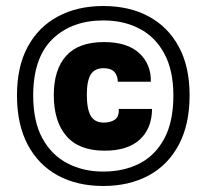

<svg xmlns="http://www.w3.org/2000/svg" viewBox="-20 -752 688 639"><path d="M323.5 -133Q237 -133 172.5 -168Q108 -203 72.2 -270.5Q36.5 -338 36.5 -435Q36.5 -530 72.2 -596.2Q108 -662.5 172.8 -697.2Q237.5 -732 324 -732Q410.5 -732 475 -697.2Q539.5 -662.5 575.2 -596.2Q611 -530 611 -435Q611 -338 575.2 -270.5Q539.5 -203 474.8 -168Q410 -133 323.5 -133ZM323.5 -181Q392.5 -181 445 -208.2Q497.5 -235.5 527.2 -291.5Q557 -347.5 557 -434Q557 -517.5 527.2 -573Q497.5 -628.5 445 -656.2Q392.5 -684 324 -684Q218.5 -684 154.5 -621.8Q90.5 -559.5 90.5 -434Q90.5 -347.5 121.2 -291.5Q152 -235.5 204.8 -208.2Q257.5 -181 323.5 -181ZM328 -250.5Q243 -250.5 201 -299.2Q159 -348 159 -435.5Q159 -520.5 200.2 -566.2Q241.5 -612 326 -612Q404 -612 443.8 -574.8Q483.5 -537.5 482 -480H372Q372 -499.5 361 -512.2Q350 -525 324.5 -525Q295 -525 282 -504Q269 -483 269 -437Q269 -388.5 282.2 -366.2Q295.5 -344 325 -344Q348.5 -344 362.5 -354Q376.5 -364 375.5 -389.5H486Q485.5 -324.5 445.2 -287.5Q405 -250.5 328 -250.5Z"/></svg>

Font: Spline Sans
Style: Bold
Weight: 700
Designer: Eben Sorkin, Mirko Velimirovic
Foundry: Sorkin Type
Version: Version 1.000; ttfautohint (v1.8.3)